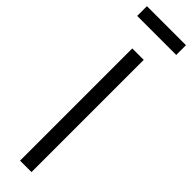

<svg xmlns="http://www.w3.org/2000/svg" viewBox="-319 -887 871 871"><g transform="rotate(45 117.0 -451.0)"><path d="M242 -840H-8.5V-902.5H242ZM153.5 0H80V-720H153.5Z"/></g></svg>

Font: CCSD_manrope
Style: Regular
Weight: 400
Designer: Mikhail Sharanda
Foundry: Mikhail Sharanda
Version: Version 4.503